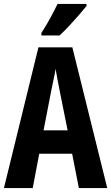

<svg xmlns="http://www.w3.org/2000/svg" viewBox="-20 -1020 564 974"><path d="M380 -66 346 -240H179L146 -66H0L175 -780H347L524 -66ZM283 -558Q275 -596 271 -620Q267 -644 262 -671Q259 -649 251.5 -615.5Q244 -582 240 -560L201 -359H323ZM419 -990Q405 -972 381.5 -945Q358 -918 331.5 -889.5Q305 -861 282 -840H190V-853Q216 -893 236 -930Q256 -967 272 -1000H419Z"/></svg>

Font: Noto Sans Malayalam UI ExtraCondensed
Style: Bold
Weight: 700
Width: 2
Designer: Jelle Bosma - Monotype Design Team
Foundry: Monotype Imaging Inc.
Version: Version 2.104; ttfautohint (v1.8.4.7-5d5b)